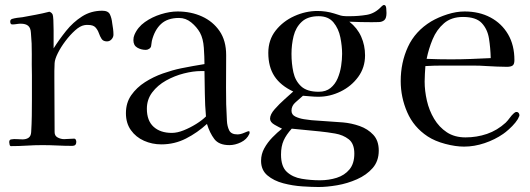

<svg xmlns="http://www.w3.org/2000/svg" viewBox="-20 -584 2125 770"><path d="M435 -445Q435 -435 427.5 -426.5Q420 -418 409 -418Q394 -418 387.5 -428Q381 -438 376.5 -451Q372 -464 363 -474Q354 -484 333 -484Q329 -484 325.5 -484Q322 -484 318 -483Q301 -480 281 -462Q261 -444 242.5 -419.5Q224 -395 212 -371Q200 -347 199 -331Q198 -315 198 -299.5Q198 -284 198 -269Q198 -215 198.5 -161Q199 -107 199 -54Q199 -39 211.5 -32.5Q224 -26 237 -26Q247 -26 257 -27Q267 -28 277 -28Q282 -28 284 -23.5Q286 -19 286 -15Q286 1 270 1Q240 1 210 -0.5Q180 -2 150 -2Q119 -2 87.5 0Q56 2 24 2Q20 2 18.5 -4Q17 -10 17 -14Q17 -24 25 -25Q36 -27 48 -26Q60 -25 70 -25Q85 -25 94.5 -31.5Q104 -38 105 -54Q107 -86 107.5 -119Q108 -152 108 -185V-282Q107 -325 107.5 -367.5Q108 -410 104 -452Q103 -472 93 -480.5Q83 -489 63 -489Q55 -489 46.5 -487.5Q38 -486 29 -486Q21 -486 21 -498Q21 -505 28 -508Q38 -511 49 -512.5Q60 -514 70 -515Q97 -520 124 -525Q151 -530 178 -537Q187 -534 191 -526Q193 -522 194 -504Q195 -486 195 -462.5Q195 -439 195 -418.5Q195 -398 195 -390Q217 -425 245 -460Q273 -495 309 -518Q345 -541 390 -541Q414 -541 421 -526Q428 -511 430 -491Q432 -480 433.5 -468Q435 -456 435 -445Z M806 -117Q802 -162 801.5 -207.5Q801 -253 800 -299H786Q755 -299 717.5 -289.5Q680 -280 646 -261Q612 -242 590.5 -213.5Q569 -185 569 -148Q569 -100 596 -75.5Q623 -51 669 -51Q691 -51 717 -61.5Q743 -72 767 -87Q791 -102 806 -117ZM981 -53Q981 -49 980 -47Q970 -25 946.5 -13.5Q923 -2 900 -2Q858 -2 839.5 -26.5Q821 -51 810 -87Q772 -52 726 -28.5Q680 -5 627 -5Q590 -5 557.5 -19.5Q525 -34 505 -62Q485 -90 485 -130Q485 -172 506.5 -202.5Q528 -233 561.5 -254.5Q595 -276 633.5 -289.5Q672 -303 706 -310Q729 -315 753 -319Q777 -323 800 -327Q800 -355 797.5 -392Q795 -429 782 -453Q769 -476 747 -494Q725 -512 698 -512Q652 -512 626 -488Q600 -464 589 -420Q588 -415 587.5 -409.5Q587 -404 586 -399Q585 -393 578.5 -388.5Q572 -384 565 -384Q546 -384 530.5 -393Q515 -402 515 -423Q515 -435 519 -444Q532 -475 561 -495.5Q590 -516 625.5 -527Q661 -538 692 -538Q746 -538 790 -518Q834 -498 860.5 -459.5Q887 -421 887 -363Q887 -298 886.5 -232Q886 -166 890 -100Q891 -78 899 -61.5Q907 -45 932 -45Q945 -45 959.5 -51.5Q974 -58 978 -58Q981 -58 981 -53Z M1401 32Q1401 -8 1378.5 -25.5Q1356 -43 1324 -48.5Q1292 -54 1262 -57L1150 -68Q1128 -44 1117.5 -20.5Q1107 3 1107 36Q1107 84 1130.5 105.5Q1154 127 1190 133Q1226 139 1263 139Q1299 139 1330.5 129Q1362 119 1381.5 95.5Q1401 72 1401 32ZM1352 -368Q1352 -399 1345 -434Q1338 -469 1317.5 -494Q1297 -519 1258 -519Q1214 -519 1190 -496.5Q1166 -474 1157.5 -439.5Q1149 -405 1149 -368Q1149 -329 1156.5 -294.5Q1164 -260 1187.5 -238Q1211 -216 1258 -216Q1287 -216 1305.5 -231Q1324 -246 1334 -269.5Q1344 -293 1348 -319Q1352 -345 1352 -368ZM1530 -532Q1530 -511 1521.5 -503.5Q1513 -496 1499.5 -495.5Q1486 -495 1471 -495Q1449 -495 1426.5 -495.5Q1404 -496 1381 -497Q1413 -472 1428.5 -437Q1444 -402 1444 -362Q1444 -313 1416.5 -275.5Q1389 -238 1346 -217Q1303 -196 1257 -196Q1241 -196 1226 -197.5Q1211 -199 1195 -200Q1182 -188 1165.5 -174Q1149 -160 1149 -140Q1149 -124 1164.5 -116.5Q1180 -109 1199 -106Q1218 -103 1229 -102L1356 -93Q1390 -90 1422.5 -78.5Q1455 -67 1477 -43.5Q1499 -20 1499 20Q1499 62 1474.5 90Q1450 118 1411.5 135Q1373 152 1332 159Q1291 166 1258 166Q1232 166 1193 163.5Q1154 161 1116 151Q1078 141 1052.5 119.5Q1027 98 1027 61Q1027 34 1040 10.5Q1053 -13 1072.5 -33Q1092 -53 1111 -68Q1100 -73 1081.5 -83.5Q1063 -94 1063 -108Q1063 -125 1081.5 -146Q1100 -167 1122 -186.5Q1144 -206 1156 -217Q1105 -241 1080.5 -278.5Q1056 -316 1056 -372Q1056 -424 1085.5 -461.5Q1115 -499 1160.5 -519.5Q1206 -540 1253 -540Q1270 -540 1287 -537.5Q1304 -535 1320 -530Q1328 -528 1337.5 -524.5Q1347 -521 1355 -520Q1362 -519 1368.5 -519Q1375 -519 1382 -519Q1418 -519 1451 -524.5Q1484 -530 1510 -558Q1516 -564 1520 -564Q1528 -564 1529 -550.5Q1530 -537 1530 -532Z M1948 -351Q1947 -392 1941 -429.5Q1935 -467 1912 -491.5Q1889 -516 1837 -516Q1790 -516 1760.5 -490.5Q1731 -465 1715 -426.5Q1699 -388 1691 -348Q1716 -347 1740 -346.5Q1764 -346 1788 -346Q1828 -346 1868 -347.5Q1908 -349 1948 -351ZM2063 -122Q2063 -117 2061 -116Q2058 -106 2046.5 -92Q2035 -78 2021 -65.5Q2007 -53 1998 -47Q1965 -24 1923.5 -10Q1882 4 1841 4Q1807 4 1765.5 -7Q1724 -18 1695 -37Q1639 -74 1613 -134Q1587 -194 1587 -259Q1587 -333 1616 -396Q1645 -459 1709 -498Q1738 -515 1774 -526.5Q1810 -538 1843 -538Q1902 -538 1947 -514Q1992 -490 2017.5 -446.5Q2043 -403 2043 -343Q2043 -326 2035.5 -321Q2028 -316 2013 -316Q1993 -316 1973 -317Q1953 -318 1933 -319Q1905 -321 1877.5 -321Q1850 -321 1822 -321Q1788 -321 1754 -321Q1720 -321 1686 -319Q1685 -303 1684 -288Q1683 -273 1683 -257Q1683 -220 1692 -180.5Q1701 -141 1721 -107.5Q1741 -74 1772 -53.5Q1803 -33 1847 -33Q1892 -33 1933 -47Q1974 -61 2008 -92Q2017 -101 2024.5 -111.5Q2032 -122 2041 -130Q2046 -135 2052 -135Q2057 -135 2060 -131Q2063 -127 2063 -122Z"/></svg>

Font: Kaisei Decol
Style: Regular
Weight: 400
Designer: Font-Kai, 金井和夫
Foundry: KAZUO KANAI
Version: Version 5.003